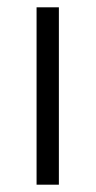

<svg xmlns="http://www.w3.org/2000/svg" viewBox="-20 -505 262 525"><path d="M80 0V-485H141V0Z"/></svg>

Font: Nunito Sans 12pt ExtraLight 12pt Light
Style: Regular
Weight: 300
Version: Version 3.101;gftools[0.9.27]